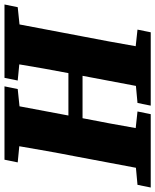

<svg xmlns="http://www.w3.org/2000/svg" viewBox="53 -754 692 856"><g transform="rotate(-90 399.0 -326.0)"><path d="M468 -593 540 -586C528 -513 515 -440 501 -367H312L353 -585L430 -593L442 -652H115L103 -593L175 -586C161 -505 147 -423 131 -342L79 -66L3 -59L-9 0H318L330 -59L256 -67C270 -146 284 -225 300 -304H489L444 -66L368 -59L356 0H683L695 -59L621 -67C635 -148 650 -229 666 -311L718 -585L795 -593L807 -652H480Z"/></g></svg>

Font: Source Serif Pro Black
Style: Italic
Weight: 900
Italic angle: -12°
Designer: Frank Grießhammer
Foundry: Adobe Systems Incorporated
Version: Version 3.001;hotconv 1.0.111;makeotfexe 2.5.65597